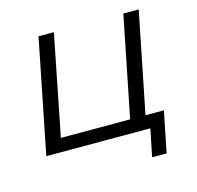

<svg xmlns="http://www.w3.org/2000/svg" viewBox="-97 -628 878 857"><g transform="rotate(-15 341.5 -199.5)"><path d="M48 0 153 -526H224L132 -62H452L545 -526H616L523 -62H608L570 127H503L529 0H511Z"/></g></svg>

Font: Montserrat
Style: Italic
Weight: 400
Italic angle: -11.3°
Designer: Julieta Ulanovsky
Foundry: Julieta Ulanovsky
Version: Version 9.000; ttfautohint (v1.8.4.7-5d5b)